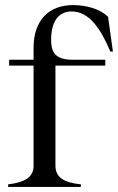

<svg xmlns="http://www.w3.org/2000/svg" viewBox="-20 -735 464 755"><path d="M12 -10V0H298V-10C233 -17 198 -36 198 -84V-477H394V-500H266C194 -500 181 -533 181 -579C181 -651 211 -690 262 -690C333 -690 378 -617 414 -532H424L405 -669C373 -700 320 -715 267 -715C173 -715 112 -656 112 -547V-500H16V-477H112V-84C112 -37 77 -18 12 -10Z"/></svg>

Font: Sprat Condesed
Style: Regular
Weight: 400
Width: 3
Designer: Ethan Nakache
Foundry: Collletttivo
Version: Version 2.000;Glyphs 3.2 (3217)